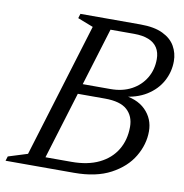

<svg xmlns="http://www.w3.org/2000/svg" viewBox="-96 -743 784 816"><g transform="rotate(10 296.5 -335.0)"><path d="M290 -626 304.5 -670H445.5Q505 -670 541.8 -652.2Q578.5 -634.5 595.2 -605Q612 -575.5 612 -540.5Q612 -494.5 590.2 -454.2Q568.5 -414 525.8 -387.2Q483 -360.5 420.5 -355L414.5 -362.5Q484 -358 521.8 -320.5Q559.5 -283 559.5 -228.5Q559.5 -172 528.2 -119.5Q497 -67 434.2 -33.5Q371.5 0 276.5 0H100L114.5 -44H258Q328 -44 376.8 -67.8Q425.5 -91.5 451.2 -134.2Q477 -177 477 -233.5Q477 -279.5 447.2 -306.5Q417.5 -333.5 351 -333.5H200.5L215.5 -377.5H367.5Q419 -377.5 457.5 -398.2Q496 -419 517.5 -455Q539 -491 539 -536.5Q539 -565.5 526.2 -585.5Q513.5 -605.5 488 -615.8Q462.5 -626 425 -626ZM247 -624.5 180 -650.5 186 -670H337L132 0H-19L-13 -19.5L70 -45.5Z"/></g></svg>

Font: Newsreader 18pt
Style: Italic
Weight: 400
Italic angle: -17°
Version: Version 1.003